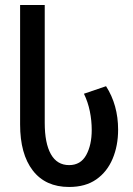

<svg xmlns="http://www.w3.org/2000/svg" viewBox="-20 -734 531 764"><path d="M255 10Q161 10 110.5 -55.5Q60 -121 60 -239V-714H158V-245Q158 -164 182.5 -120.5Q207 -77 255 -77Q301 -77 323 -117Q345 -157 345 -217Q345 -254 337.5 -291Q330 -328 314 -361L402 -391Q450 -316 450 -218Q450 -154 428 -102Q406 -50 363 -20Q320 10 255 10Z"/></svg>

Font: Noto Sans Georgian ExtraCondensed Medium
Style: Regular
Weight: 500
Width: 2
Designer: Monotype Design Team, Akaki Razmadze
Foundry: Google LLC
Version: Version 2.005; ttfautohint (v1.8.4.7-5d5b)